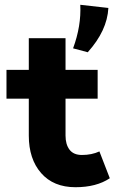

<svg xmlns="http://www.w3.org/2000/svg" viewBox="-20 -760 489 794"><path d="M342.8 -543.9 282.2 -560.1Q316.4 -652.8 312 -740.2L428.2 -727.1Q423.3 -633.3 342.8 -543.9ZM391.1 -133.8 434.1 -22.9Q378.9 14.2 292 14.2Q201.2 14.2 150.1 -44.2Q99.1 -102.5 99.1 -199.2V-352.1H6.8V-471.2H99.1V-602.1H251V-471.2H383.8V-352.1H251V-199.2Q251 -162.6 267.6 -140.9Q284.2 -119.1 318.8 -119.1Q359.4 -119.1 391.1 -133.8Z"/></svg>

Font: BioRhyme ExtraBold
Style: Regular
Weight: 800
Designer: Aoife Mooney
Foundry: Aoife Mooney Type
Version: Version 1.500;PS 001.500;hotconv 1.0.88;makeotf.lib2.5.64775